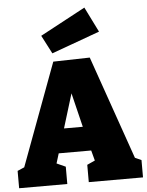

<svg xmlns="http://www.w3.org/2000/svg" viewBox="-64 -1053 846 1104"><g transform="rotate(-5 359.0 -501.0)"><path d="M689 -89 638 -135 716 -100V0H403V-100L471 -131L453 -104L426 -205L455 -180H231L252 -202L223 -108L219 -127L279 -100V0H1V-100L77 -133L32 -94L260 -708L471 -713ZM280 -294 268 -320H423L404 -289L327 -605L375 -604ZM259 -756 204 -862 465 -1002 537 -857Z"/></g></svg>

Font: Bitter Thin Black
Style: Regular
Weight: 900
Version: Version 3.020